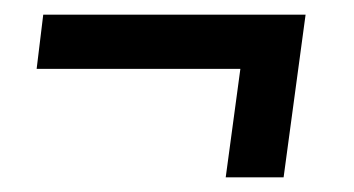

<svg xmlns="http://www.w3.org/2000/svg" viewBox="-20 -298 483 262"><path d="M39 -278H397L367 -56H288L308 -204H30Z"/></svg>

Font: Yrsa SemiBold
Style: Italic
Weight: 600
Italic angle: -7.10001°
Version: Version 2.004